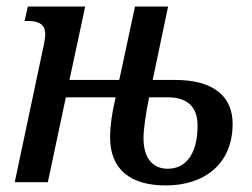

<svg xmlns="http://www.w3.org/2000/svg" viewBox="-20 -556 768 586"><path d="M25 0H126L181 -259H333L329 -241C323 -215 316 -172 316 -137C316 -38 379 10 486 10C603 10 690 -55 690 -178C690 -260 634 -312 515 -312H446L493 -536H392L344 -312H192L240 -536H65L55 -492H64C95 -492 118 -484 118 -452C118 -442 116 -428 112 -411ZM492 -41C446 -41 418 -73 418 -135C418 -160 424 -203 435 -259H492C553 -259 583 -229 583 -172C583 -98 555 -41 492 -41Z"/></svg>

Font: Noto Serif Condensed Medium
Style: Italic
Weight: 500
Width: 3
Italic angle: -12°
Designer: Monotype Design Team
Foundry: Monotype Imaging Inc.
Version: Version 2.013